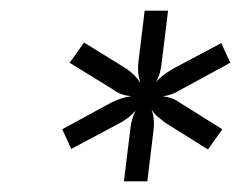

<svg xmlns="http://www.w3.org/2000/svg" viewBox="-20 -773 466 361"><path d="M213 -432 225 -530Q226 -540 228.5 -548.5Q231 -557 235 -565Q229 -558 222 -552.5Q215 -547 206 -542L114 -493L97 -530L189 -580Q199 -585 208 -588Q217 -591 227 -592Q217 -593 208.5 -596Q200 -599 192 -605L111 -655L138 -693L219 -643Q226 -638 232.5 -631.5Q239 -625 244 -617Q241 -626 240 -635Q239 -644 240 -654L252 -753H296L284 -655Q283 -645 280.5 -636Q278 -627 273 -619Q280 -626 287 -631.5Q294 -637 304 -643L396 -692L413 -655L321 -605Q311 -599 303 -596Q295 -593 286 -592Q294 -591 302 -588.5Q310 -586 318 -580L398 -530L371 -492L291 -542Q283 -548 276.5 -553.5Q270 -559 265 -567Q268 -559 269 -550Q270 -541 269 -531L257 -432Z"/></svg>

Font: Aleo
Style: Italic
Weight: 400
Italic angle: -7°
Designer: Alessio Laiso
Foundry: Alessio Laiso
Version: Version 2.001;gftools[0.9.29]